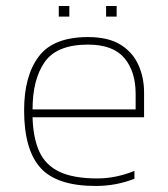

<svg xmlns="http://www.w3.org/2000/svg" viewBox="-20 -607 558 637"><path d="M175 -552V-587H210V-552ZM332 -552V-587H367V-552ZM298 10Q168 10 114 -50.5Q60 -111 60 -241Q60 -355 108.5 -419.5Q157 -484 272 -484Q339 -484 379.5 -459Q420 -434 439 -392Q458 -350 458 -300V-218H88Q90 -149 110.5 -104Q131 -59 177.5 -37Q224 -15 303 -15Q364 -15 426 -40V-14Q365 10 298 10ZM88 -244H430V-296Q430 -370 392.5 -414.5Q355 -459 272 -459Q169 -459 128.5 -401.5Q88 -344 88 -244Z"/></svg>

Font: Kanit Thin
Style: Regular
Weight: 250
Designer: Katatrad Team
Foundry: CadsonDemak
Version: Version 2.000; ttfautohint (v1.8.3)